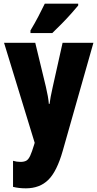

<svg xmlns="http://www.w3.org/2000/svg" viewBox="-20 -786 531 1046"><path d="M2 -553H172L230 -313Q236 -288 240.5 -262.5Q245 -237 246 -220H250Q252 -237 256 -258.5Q260 -280 267 -311L321 -553H489L322 35Q290 148 243 194Q196 240 121 240Q102 240 84.5 238Q67 236 51 232V90Q71 96 91 96Q111 96 123 89.5Q135 83 144.5 62.5Q154 42 166 2L169 -8ZM406 -756Q392 -739 368.5 -712.5Q345 -686 317.5 -658Q290 -630 265 -606H146V-620Q170 -660 189 -696.5Q208 -733 224 -766H406Z"/></svg>

Font: Noto Sans Tamil ExtraCondensed Black
Style: Regular
Weight: 900
Width: 2
Designer: Jelle Bosma - Monotype Design Team
Foundry: Monotype Imaging Inc.
Version: Version 2.004; ttfautohint (v1.8.4.7-5d5b)